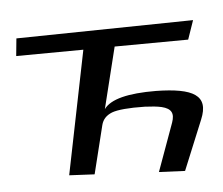

<svg xmlns="http://www.w3.org/2000/svg" viewBox="-188 -780 990 851"><g transform="rotate(5 307.0 -354.5)"><path d="M501 -394C377 -373 304 -340 282 -294L301 -574L623 -633L637 -721L-136 -572L-130 -494L164 -548L150 12L262 -2L277 -223C279 -248 291 -267 315 -282C339 -296 386 -309 457 -320C487 -324 512 -326 532 -325C577 -322 591 -302 584 -260L545 -37L660 -52L711 -285C736 -396 664 -420 501 -394Z"/></g></svg>

Font: Gamestation Warped
Style: Regular
Weight: 400
Designer: Jonas Hecksher
Foundry: Jonas Hecksher, Playtypeª, e-types AS
Version: Version 1.003